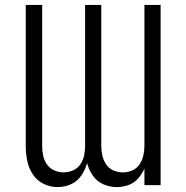

<svg xmlns="http://www.w3.org/2000/svg" viewBox="-20 -755 760 783"><path d="M215 8Q243 8 269 -3.5Q295 -15 311.5 -39Q328 -63 335 -90Q342 -63 358.5 -39Q375 -15 401.5 -3.5Q428 8 457 8Q480 8 503 0Q526 -8 542.5 -26.5Q559 -45 569 -67V0H635V-735H569V-159Q569 -140 564.5 -120.5Q560 -101 549 -84.5Q538 -68 519.5 -60Q501 -52 481 -52Q461 -52 442.5 -60Q424 -68 413 -84.5Q402 -101 397.5 -120.5Q393 -140 393 -159V-735H327V-159Q327 -140 323 -120.5Q319 -101 307.5 -84.5Q296 -68 277.5 -60Q259 -52 239 -52Q220 -52 201.5 -60Q183 -68 171.5 -84.5Q160 -101 156 -120.5Q152 -140 152 -159V-735H85V-159Q85 -129 91 -99.5Q97 -70 113.5 -44.5Q130 -19 157.5 -5.5Q185 8 215 8Z"/></svg>

Font: Iosevka Sparkle Light
Style: Regular
Weight: 300
Designer: Belleve Invis
Foundry: Belleve Invis
Version: Version 4.5.0; ttfautohint (v1.8.3)